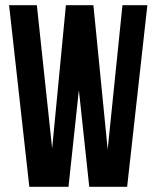

<svg xmlns="http://www.w3.org/2000/svg" viewBox="-20 -720 603 740"><path d="M284 -373 244 0H93L15 -700H122L181 -148L234 -700H340L395 -144L452 -700H548L470 0H324Z"/></svg>

Font: Bebas Neue
Style: Regular
Weight: 400
Designer: Ryoichi Tsunekawa
Foundry: Ryoichi Tsunekawa
Version: Version 1.300